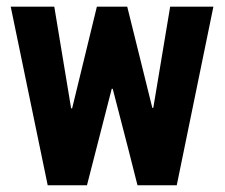

<svg xmlns="http://www.w3.org/2000/svg" viewBox="-20 -548 665 568"><path d="M430.7 -228.5Q431.6 -228.5 433.6 -229.5Q446.3 -303.7 483.4 -528.3Q514.6 -528.3 611.3 -528.3Q584 -396.5 502.9 0Q473.6 0 386.7 0Q369.1 -71.3 313.5 -285.2Q312.5 -285.2 310.5 -285.2Q292 -213.9 237.3 0Q208 0 121.1 0Q93.8 -131.8 11.7 -528.3Q43.9 -528.3 140.6 -528.3Q153.3 -453.1 190.4 -227.5Q191.4 -227.5 193.4 -227.5Q211.9 -302.7 266.6 -528.3Q289.1 -528.3 356.4 -528.3Q375 -453.1 430.7 -228.5Z"/></svg>

Font: Noto Sans Hebrew DECATHLON 
Style: Bold
Weight: 400
Designer: Monotype Design Team
Version: Version 2.000;GOOG;noto-fonts:20170220:a8a215d2e889